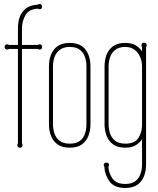

<svg xmlns="http://www.w3.org/2000/svg" viewBox="-20 -723 784 953"><path d="M89 -11Q92 -8 92 -3Q92 10 79 10Q66 10 66 -3Q66 -8 69 -11V-480H24Q21 -477 16 -477Q3 -477 3 -490Q3 -503 16 -503Q21 -503 24 -500H69V-585Q69 -613 78 -638.5Q87 -664 108.5 -681Q130 -698 167 -700Q172 -703 176 -703Q189 -703 189 -690Q189 -677 176 -677Q172 -677 167 -680Q123 -677 106.5 -648Q90 -619 89 -585V-500H167Q172 -503 176 -503Q189 -503 189 -490Q189 -477 176 -477Q172 -477 167 -480H89Z M429 -105Q429 -77 419.5 -50.5Q410 -24 387.5 -7Q365 10 326 10Q287 10 264.5 -7Q242 -24 232.5 -50.5Q223 -77 223 -105V-395Q223 -424 232.5 -450Q242 -476 264.5 -493Q287 -510 326 -510Q365 -510 387.5 -493Q410 -476 419.5 -450Q429 -424 429 -395ZM243 -105Q243 -82 250.5 -60Q258 -38 276.5 -24Q295 -10 326 -10Q359 -10 377 -24Q395 -38 402 -60Q409 -82 409 -105V-395Q409 -418 402 -439.5Q395 -461 377 -475.5Q359 -490 326 -490Q295 -490 276.5 -475.5Q258 -461 250.5 -439.5Q243 -418 243 -395Z M705 95Q705 123 695.5 149.5Q686 176 663.5 193Q641 210 602 210Q547 210 523.5 177.5Q500 145 498 105Q495 102 495 96Q495 84 508 84Q521 84 521 96Q521 102 518 105Q520 138 539 164Q558 190 602 190Q634 190 652 176Q670 162 677.5 140Q685 118 685 95V-32Q672 -13 652.5 -1.5Q633 10 602 10Q563 10 540.5 -7Q518 -24 508.5 -50.5Q499 -77 499 -105V-395Q499 -424 508.5 -450Q518 -476 540.5 -493Q563 -510 602 -510Q633 -510 652.5 -498.5Q672 -487 685 -468V-489Q682 -495 682 -498Q682 -511 695 -511Q708 -511 708 -498Q708 -494 705 -489ZM519 -105Q519 -82 526.5 -60Q534 -38 552 -24Q570 -10 602 -10Q649 -10 666.5 -37.5Q684 -65 685 -98V-395Q685 -418 676 -439.5Q667 -461 648.5 -475.5Q630 -490 602 -490Q570 -490 552 -475.5Q534 -461 526.5 -439.5Q519 -418 519 -395Z"/></svg>

Font: Wire One
Style: Regular
Weight: 400
Designer: Alexei Vanyashin, Gayaneh Bagdasaryan
Foundry: Cyreal
Version: Version 1.102; ttfautohint (v1.8.3)